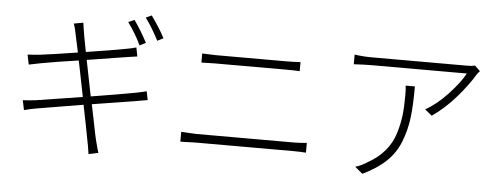

<svg xmlns="http://www.w3.org/2000/svg" viewBox="-55 -994 3110 1197"><g transform="rotate(5 1500.0 -395.0)"><path d="M828.1 -668.9 790 -650.4Q757.8 -718.8 707 -789.1L745.1 -805.7Q793 -737.3 828.1 -668.9ZM469.7 -531.2 514.6 -306.6Q677.7 -333 779.3 -351.6Q827.1 -360.4 859.4 -369.1L870.1 -314.5Q860.4 -313.5 833 -308.6Q805.7 -303.7 789.1 -300.8Q760.7 -296.9 525.4 -258.8Q535.2 -213.9 545.4 -162.1Q555.7 -110.4 561.5 -81.5Q567.4 -52.7 569.3 -45.9Q585.9 21.5 592.8 40L532.2 52.7Q522.5 -12.7 516.6 -37.1Q502.9 -112.3 474.6 -251Q315.4 -224.6 188.5 -203.1Q147.5 -196.3 107.4 -185.5L94.7 -246.1Q131.8 -248 173.8 -252.9Q214.8 -258.8 465.8 -298.8L420.9 -523.4Q279.3 -502.9 185.5 -485.4Q161.1 -481.4 112.3 -470.7L99.6 -532.2Q126 -533.2 177.7 -538.1Q250 -546.9 411.1 -572.3Q398.4 -632.8 386.7 -685.5Q380.9 -719.7 370.1 -750L428.7 -760.7Q429.7 -750 433.6 -726.1Q437.5 -702.1 438.5 -696.3Q438.5 -692.4 441.4 -678.7Q444.3 -665 449.7 -634.8Q455.1 -604.5 460 -580.1Q614.3 -603.5 711.9 -622.1Q746.1 -627.9 771.5 -635.7L782.2 -580.1Q773.4 -579.1 721.7 -571.3ZM813.5 -826.2 849.6 -842.8Q909.2 -758.8 934.6 -707L897.5 -688.5Q854.5 -771.5 813.5 -826.2Z M1095.7 -74.2V-135.7Q1173.8 -130.9 1189.5 -130.9H1802.7Q1837.9 -130.9 1881.8 -135.7V-74.2Q1841.8 -77.1 1802.7 -77.1H1189.5ZM1183.6 -577.1V-633.8Q1268.6 -630.9 1269.5 -630.9H1707Q1757.8 -630.9 1798.8 -633.8V-577.1Q1771.5 -579.1 1707 -579.1H1269.5Q1240.2 -579.1 1183.6 -577.1Z M2464.8 -544.9H2522.5Q2522.5 -427.7 2513.2 -350.1Q2503.9 -272.5 2475.1 -198.2Q2446.3 -124 2389.6 -70.3Q2333 -16.6 2243.2 26.4L2195.3 -13.7Q2233.4 -24.4 2275.4 -51.8Q2336.9 -86.9 2377.4 -135.3Q2418 -183.6 2436.5 -243.7Q2455.1 -303.7 2461.4 -357.4Q2467.8 -411.1 2467.8 -483.4Q2467.8 -522.5 2464.8 -544.9ZM2884.8 -707 2918 -674.8Q2907.2 -664.1 2897.5 -649.4Q2861.3 -587.9 2793 -508.3Q2724.6 -428.7 2642.6 -372.1L2598.6 -408.2Q2668 -446.3 2737.8 -521Q2807.6 -595.7 2837.9 -653.3H2240.2Q2201.2 -653.3 2130.9 -649.4V-710Q2183.6 -702.1 2240.2 -702.1H2835Q2867.2 -702.1 2884.8 -707Z"/></g></svg>

Font: Gen Shin Gothic Light
Style: Regular
Weight: 200
Designer: [Source Han Sans]
Ryoko NISHIZUKA  (kana & ideographs); Paul D. Hunt (Latin, Greek & Cyrillic); Wenlong ZHANG  (bopomofo
Version: Version 1.002.20150607